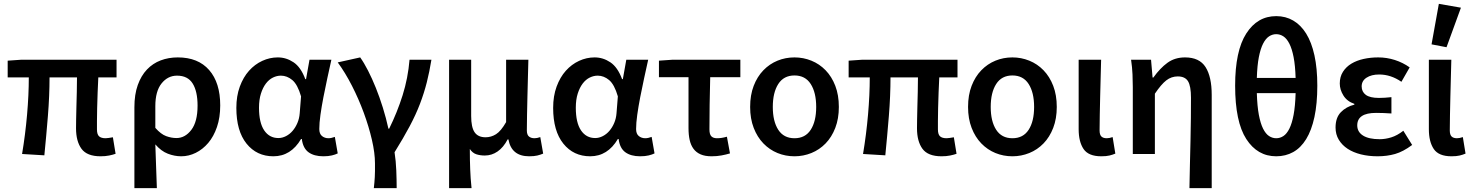

<svg xmlns="http://www.w3.org/2000/svg" viewBox="-20 -802 7671 1000"><path d="M504 12Q433 12 404.5 -27Q376 -66 376 -134Q376 -149 376.5 -179Q377 -209 378 -246Q379 -283 380 -323Q381 -363 381 -399H238Q238 -303 229.5 -198Q221 -93 211 7L95 0Q112 -102 121 -205Q130 -308 130 -399H20V-486L92 -491H587V-399H492Q490 -362 488.5 -320Q487 -278 486 -239.5Q485 -201 485 -171Q485 -141 485 -128Q485 -102 496 -92Q507 -82 530 -82Q537 -82 546 -83.5Q555 -85 568 -87L582 -1Q568 4 548.5 8Q529 12 504 12Z M680 178V-243Q680 -310 697.5 -359Q715 -408 745.5 -440Q776 -472 817 -487.5Q858 -503 906 -503Q1012 -503 1069.5 -437Q1127 -371 1127 -253Q1127 -190 1110 -140.5Q1093 -91 1064.5 -57.5Q1036 -24 999.5 -6Q963 12 924 12Q889 12 854 -1.5Q819 -15 789 -50Q791 12 793 65Q795 118 797 178ZM899 -83Q944 -83 976.5 -125.5Q1009 -168 1009 -252Q1009 -326 983.5 -367Q958 -408 902 -408Q854 -408 821.5 -367.5Q789 -327 789 -249V-136Q818 -103 845.5 -93Q873 -83 899 -83Z M1404 12Q1317 12 1264 -54Q1211 -120 1211 -240Q1211 -302 1229 -351Q1247 -400 1277 -433.5Q1307 -467 1346 -485Q1385 -503 1427 -503Q1471 -503 1509 -477.5Q1547 -452 1570 -390H1574L1592 -491H1706Q1696 -446 1685 -395.5Q1674 -345 1664.5 -296Q1655 -247 1649 -204Q1643 -161 1643 -130Q1643 -105 1657 -93.5Q1671 -82 1691 -82Q1705 -82 1724 -89L1739 -3Q1727 3 1708.5 7.5Q1690 12 1664 12Q1616 12 1587 -9Q1558 -30 1552 -78H1548Q1495 12 1404 12ZM1430 -83Q1450 -83 1469.5 -93Q1489 -103 1504 -120.5Q1519 -138 1529 -161.5Q1539 -185 1541 -212L1548 -300Q1530 -362 1502.5 -385Q1475 -408 1443 -408Q1422 -408 1401.5 -398Q1381 -388 1365 -367Q1349 -346 1339 -314.5Q1329 -283 1329 -241Q1329 -163 1356 -123Q1383 -83 1430 -83Z M1927 178Q1929 162 1930 148.5Q1931 135 1932 120.5Q1933 106 1933 89Q1933 72 1933 49Q1933 -5 1917 -74Q1901 -143 1874.5 -215Q1848 -287 1813 -355.5Q1778 -424 1739 -477L1856 -503Q1876 -475 1897 -434Q1918 -393 1937.5 -344.5Q1957 -296 1974 -241.5Q1991 -187 2003 -132H2007Q2049 -217 2077 -306Q2105 -395 2113 -491H2227Q2217 -429 2203 -373.5Q2189 -318 2167.5 -261.5Q2146 -205 2113.5 -144Q2081 -83 2035 -9Q2042 36 2044 86Q2046 136 2046 178Z M2319 178V-491H2434V-198Q2434 -139 2452 -113Q2470 -87 2509 -87Q2538 -87 2563.5 -103Q2589 -119 2616 -166V-491H2732Q2731 -445 2729.5 -395.5Q2728 -346 2727 -298Q2726 -250 2725 -205Q2724 -160 2724 -123Q2724 -100 2735 -91Q2746 -82 2764 -82Q2770 -82 2778 -83.5Q2786 -85 2794 -88L2809 -2Q2795 4 2778.5 8Q2762 12 2736 12Q2644 12 2628 -76H2624Q2602 -34 2571.5 -13Q2541 8 2505 8Q2481 8 2461 1.5Q2441 -5 2427 -26Q2427 6 2427.5 31.5Q2428 57 2429 80.5Q2430 104 2431.5 127.5Q2433 151 2436 178Z M3054 12Q2967 12 2914 -54Q2861 -120 2861 -240Q2861 -302 2879 -351Q2897 -400 2927 -433.5Q2957 -467 2996 -485Q3035 -503 3077 -503Q3121 -503 3159 -477.5Q3197 -452 3220 -390H3224L3242 -491H3356Q3346 -446 3335 -395.5Q3324 -345 3314.5 -296Q3305 -247 3299 -204Q3293 -161 3293 -130Q3293 -105 3307 -93.5Q3321 -82 3341 -82Q3355 -82 3374 -89L3389 -3Q3377 3 3358.5 7.5Q3340 12 3314 12Q3266 12 3237 -9Q3208 -30 3202 -78H3198Q3145 12 3054 12ZM3080 -83Q3100 -83 3119.5 -93Q3139 -103 3154 -120.5Q3169 -138 3179 -161.5Q3189 -185 3191 -212L3198 -300Q3180 -362 3152.5 -385Q3125 -408 3093 -408Q3072 -408 3051.5 -398Q3031 -388 3015 -367Q2999 -346 2989 -314.5Q2979 -283 2979 -241Q2979 -163 3006 -123Q3033 -83 3080 -83Z M3686 12Q3652 12 3629 2Q3606 -8 3592 -27Q3578 -46 3572 -73Q3566 -100 3566 -134V-400H3412V-486L3484 -491H3836V-400H3679Q3677 -326 3676 -256.5Q3675 -187 3675 -128Q3675 -102 3685 -92Q3695 -82 3714 -82Q3727 -82 3739.5 -84Q3752 -86 3766 -90L3782 -3Q3762 3 3738 7.5Q3714 12 3686 12Z M4118 12Q4071 12 4029.5 -5Q3988 -22 3956 -55Q3924 -88 3905.5 -136Q3887 -184 3887 -245Q3887 -307 3905.5 -355Q3924 -403 3956 -436Q3988 -469 4029.5 -486Q4071 -503 4118 -503Q4164 -503 4206 -486Q4248 -469 4280 -436Q4312 -403 4330.5 -355Q4349 -307 4349 -245Q4349 -184 4330.5 -136Q4312 -88 4280 -55Q4248 -22 4206 -5Q4164 12 4118 12ZM4118 -82Q4174 -82 4202.5 -126Q4231 -170 4231 -245Q4231 -320 4202.5 -364.5Q4174 -409 4118 -409Q4062 -409 4033.5 -364.5Q4005 -320 4005 -245Q4005 -170 4033.5 -126Q4062 -82 4118 -82Z M4884 12Q4813 12 4784.5 -27Q4756 -66 4756 -134Q4756 -149 4756.5 -179Q4757 -209 4758 -246Q4759 -283 4760 -323Q4761 -363 4761 -399H4618Q4618 -303 4609.5 -198Q4601 -93 4591 7L4475 0Q4492 -102 4501 -205Q4510 -308 4510 -399H4400V-486L4472 -491H4967V-399H4872Q4870 -362 4868.5 -320Q4867 -278 4866 -239.5Q4865 -201 4865 -171Q4865 -141 4865 -128Q4865 -102 4876 -92Q4887 -82 4910 -82Q4917 -82 4926 -83.5Q4935 -85 4948 -87L4962 -1Q4948 4 4928.5 8Q4909 12 4884 12Z M5253 12Q5206 12 5164.5 -5Q5123 -22 5091 -55Q5059 -88 5040.5 -136Q5022 -184 5022 -245Q5022 -307 5040.5 -355Q5059 -403 5091 -436Q5123 -469 5164.5 -486Q5206 -503 5253 -503Q5299 -503 5341 -486Q5383 -469 5415 -436Q5447 -403 5465.5 -355Q5484 -307 5484 -245Q5484 -184 5465.5 -136Q5447 -88 5415 -55Q5383 -22 5341 -5Q5299 12 5253 12ZM5253 -82Q5309 -82 5337.5 -126Q5366 -170 5366 -245Q5366 -320 5337.5 -364.5Q5309 -409 5253 -409Q5197 -409 5168.5 -364.5Q5140 -320 5140 -245Q5140 -170 5168.5 -126Q5197 -82 5253 -82Z M5716 12Q5649 12 5623.5 -26Q5598 -64 5598 -129V-491H5715Q5714 -445 5712.5 -395.5Q5711 -346 5710 -298Q5709 -250 5708 -205Q5707 -160 5707 -123Q5707 -100 5716.5 -91Q5726 -82 5744 -82Q5758 -82 5775 -88L5789 -2Q5775 4 5758.5 8Q5742 12 5716 12Z M6175 178Q6176 119 6177.5 56Q6179 -7 6180.5 -68.5Q6182 -130 6182.5 -187.5Q6183 -245 6183 -293Q6183 -354 6167.5 -379Q6152 -404 6114 -404Q6081 -404 6054.5 -383.5Q6028 -363 5995 -314V0H5880V-348Q5880 -377 5878.5 -414Q5877 -451 5871 -491H5975L5983 -398H5987Q6022 -447 6060.5 -475Q6099 -503 6152 -503Q6227 -503 6259 -452.5Q6291 -402 6291 -308V178Z M6627 12Q6529 12 6471 -78Q6413 -168 6413 -356Q6413 -537 6471 -627.5Q6529 -718 6627 -718Q6676 -718 6715.5 -695Q6755 -672 6783 -627Q6811 -582 6826 -514Q6841 -446 6841 -356Q6841 -262 6826 -192.5Q6811 -123 6783 -77.5Q6755 -32 6715.5 -10Q6676 12 6627 12ZM6627 -624Q6607 -624 6589.5 -612.5Q6572 -601 6558.5 -574.5Q6545 -548 6536.5 -504.5Q6528 -461 6526 -396H6728Q6726 -461 6717.5 -504.5Q6709 -548 6695.5 -574.5Q6682 -601 6664.5 -612.5Q6647 -624 6627 -624ZM6627 -82Q6647 -82 6664.5 -93.5Q6682 -105 6695.5 -132Q6709 -159 6717.5 -204Q6726 -249 6728 -317H6526Q6528 -249 6536.5 -204Q6545 -159 6558.5 -132Q6572 -105 6589.5 -93.5Q6607 -82 6627 -82Z M7155 12Q7108 12 7068 2Q7028 -8 6999 -27Q6970 -46 6953 -74Q6936 -102 6936 -138Q6936 -189 6963.5 -217.5Q6991 -246 7034 -257V-261Q6996 -274 6977 -304.5Q6958 -335 6958 -367Q6958 -402 6974.5 -428Q6991 -454 7018.5 -470.5Q7046 -487 7082 -495Q7118 -503 7158 -503Q7203 -503 7245 -489.5Q7287 -476 7322 -451L7279 -376Q7224 -414 7163 -414Q7123 -414 7097.5 -397.5Q7072 -381 7072 -352Q7072 -324 7093.5 -308Q7115 -292 7162 -292Q7177 -292 7193 -293Q7209 -294 7227 -296V-211Q7185 -214 7147 -214Q7049 -214 7049 -149Q7049 -115 7079 -96Q7109 -77 7166 -77Q7195 -77 7226 -86.5Q7257 -96 7289 -121L7335 -47Q7288 -12 7246 0Q7204 12 7155 12Z M7540 12Q7473 12 7447.5 -26Q7422 -64 7422 -129V-491H7539Q7538 -445 7536.5 -395.5Q7535 -346 7534 -298Q7533 -250 7532 -205Q7531 -160 7531 -123Q7531 -100 7540.5 -91Q7550 -82 7568 -82Q7582 -82 7599 -88L7613 -2Q7599 4 7582.5 8Q7566 12 7540 12ZM7436 -571 7474 -782 7589 -762 7514 -556Z"/></svg>

Font: CV Source Sans Light
Style: Bold
Weight: 600
Designer: Paul D. Hunt
Foundry: Adobe Systems Incorporated
Version: Version 3.001